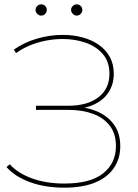

<svg xmlns="http://www.w3.org/2000/svg" viewBox="-20 -863 638 886"><path d="M276 3Q189 3 119.5 -22Q50 -47 10 -92L25 -105Q63 -63 128.5 -39.5Q194 -16 277 -16Q397 -16 456 -63Q515 -110 515 -189Q515 -246 486.5 -283Q458 -320 408.5 -338Q359 -356 294 -356H146V-375H295Q383 -375 434 -414Q485 -453 485 -523Q485 -578 454.5 -613.5Q424 -649 375 -666Q326 -683 269 -683Q231 -683 192 -675.5Q153 -668 118 -653.5Q83 -639 54 -618L44 -634Q92 -668 151.5 -685Q211 -702 269 -702Q316 -702 358.5 -691Q401 -680 434 -657.5Q467 -635 486 -601.5Q505 -568 505 -523Q505 -474 481 -437Q457 -400 411 -379.5Q365 -359 300 -359L304 -372Q370 -372 422.5 -351Q475 -330 505 -289.5Q535 -249 535 -188Q535 -132 506 -88.5Q477 -45 419.5 -21Q362 3 276 3ZM334 -791Q324 -791 316 -799Q308 -807 308 -817Q308 -828 316 -835.5Q324 -843 334 -843Q345 -843 352.5 -835.5Q360 -828 360 -817Q360 -807 352.5 -799Q345 -791 334 -791ZM170 -791Q160 -791 152 -799Q144 -807 144 -817Q144 -828 152 -835.5Q160 -843 170 -843Q181 -843 188.5 -835.5Q196 -828 196 -817Q196 -807 188.5 -799Q181 -791 170 -791Z"/></svg>

Font: Montserrat Thin
Style: Regular
Weight: 100
Designer: Julieta Ulanovsky
Foundry: Julieta Ulanovsky
Version: Version 9.000